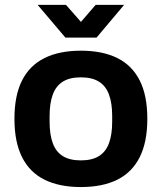

<svg xmlns="http://www.w3.org/2000/svg" viewBox="-20 -743 653 775"><path d="M306.4 12Q219.5 12 159.7 -17.7Q99.8 -47.4 69.1 -108.5Q38.3 -169.7 38.3 -263.2Q38.3 -357.8 69.1 -418.4Q99.8 -479 159.7 -508.7Q219.5 -538.4 306.4 -538.4Q394 -538.4 453.6 -508.7Q513.2 -479 543.9 -418.4Q574.7 -357.8 574.7 -263.2Q574.7 -169.7 543.9 -108.5Q513.2 -47.4 453.6 -17.7Q394 12 306.4 12ZM306.4 -95.6Q351.6 -95.6 379.4 -113Q407.3 -130.4 420 -165.2Q432.8 -200 432.8 -251.4V-274.8Q432.8 -326.2 420 -361.1Q407.3 -396 379.4 -413.4Q351.6 -430.8 306.4 -430.8Q261.2 -430.8 233.5 -413.4Q205.7 -396 193 -361.1Q180.2 -326.2 180.2 -274.8V-251.4Q180.2 -200 193 -165.2Q205.7 -130.4 233.5 -113Q261.2 -95.6 306.4 -95.6ZM131.9 -723.4H246.3L334.8 -622.7L278.4 -621.9L366.1 -723.4H481L369.7 -591.2H244Z"/></svg>

Font: Archivo SemiBold
Style: Regular
Weight: 600
Designer: Hector Gatti
Foundry: Omnibus-Type
Version: Version 2.001